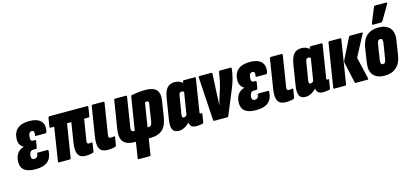

<svg xmlns="http://www.w3.org/2000/svg" viewBox="-72 -1289 4349 2027"><g transform="rotate(-15 2102.5 -275.5)"><path d="M168 6Q86 6 46.5 -23.5Q7 -53 7 -114Q7 -149 18 -177.5Q29 -206 50.5 -226Q72 -246 103 -254L104 -257Q80 -269 67 -293Q54 -317 54 -347Q54 -422 98.5 -462.5Q143 -503 232 -503Q317 -503 356 -462.5Q395 -422 378 -348Q374 -333 364 -333H261Q249 -333 252 -346Q257 -369 252 -381.5Q247 -394 230 -394Q216 -394 207.5 -386Q199 -378 195 -362.5Q191 -347 191 -326Q191 -309 197 -301Q203 -293 217 -293H238Q249 -293 247 -280L236 -213Q234 -200 224 -200H194Q179 -200 169 -192.5Q159 -185 154 -170.5Q149 -156 149 -137Q149 -120 156.5 -111.5Q164 -103 180 -103Q199 -103 210.5 -114.5Q222 -126 223 -146Q223 -158 236 -158H340Q349 -158 348 -143Q343 -68 299 -31Q255 6 168 6Z M717 6Q679 6 655 -9.5Q631 -25 623 -62Q615 -99 624 -163L658 -377H611L553 -13Q551 0 539 0H423Q411 0 414 -13L471 -377H431Q420 -377 422 -390L437 -484Q440 -497 450 -497H864Q875 -497 873 -484L858 -390Q856 -377 845 -377H798L761 -149Q757 -127 762.5 -119Q768 -111 781 -111Q788 -111 794.5 -111.5Q801 -112 810 -114Q820 -117 817 -105L804 -19Q803 -7 793 -5Q773 1 755.5 3.5Q738 6 717 6Z M954 6Q915 6 890.5 -9.5Q866 -25 857.5 -62Q849 -99 859 -164L910 -485Q912 -497 924 -497H1040Q1052 -497 1050 -485L997 -150Q993 -126 998.5 -118.5Q1004 -111 1019 -111Q1028 -111 1038 -112Q1048 -113 1055 -115Q1064 -116 1063 -104L1049 -19Q1047 -8 1036 -4Q1021 0 1000.5 3Q980 6 954 6Z M1245 185Q1234 185 1236 172L1263 0H1250Q1168 0 1130 -41Q1092 -82 1107 -179L1156 -484Q1158 -497 1170 -497H1287Q1298 -497 1296 -484L1245 -165Q1240 -137 1247.5 -126Q1255 -115 1272 -115H1281L1339 -475Q1341 -487 1351 -488Q1374 -493 1415 -498Q1456 -503 1503 -503Q1584 -503 1619.5 -465.5Q1655 -428 1641 -344L1615 -178Q1600 -81 1553 -40.5Q1506 0 1426 0H1403L1376 172Q1374 185 1362 185ZM1421 -115H1432Q1450 -115 1459.5 -126Q1469 -137 1474 -165L1502 -348Q1505 -368 1501.5 -374.5Q1498 -381 1487 -381Q1480 -381 1474 -380Q1468 -379 1463 -377Z M1732 6Q1683 6 1665.5 -28.5Q1648 -63 1660 -137L1696 -363Q1708 -437 1737.5 -470Q1767 -503 1820 -503Q1848 -503 1871 -493.5Q1894 -484 1916 -462L1900 -368Q1891 -379 1882 -383Q1873 -387 1864 -387Q1856 -387 1850.5 -384Q1845 -381 1841 -374Q1837 -367 1835 -355L1802 -154Q1799 -135 1803 -126Q1807 -117 1819 -117Q1828 -117 1838.5 -123Q1849 -129 1859 -141L1873 -79Q1840 -37 1804.5 -15.5Q1769 6 1732 6ZM1924 6Q1837 6 1852 -91L1854 -104L1849 -117L1898 -422L1902 -447L1908 -484Q1910 -497 1922 -497H2038Q2050 -497 2048 -484L1992 -130Q1990 -119 1992 -115Q1994 -111 2000 -111Q2003 -111 2006 -111.5Q2009 -112 2011 -113Q2019 -115 2017 -107L2003 -16Q2002 -4 1990 -1Q1973 2 1956.5 4Q1940 6 1924 6Z M2120 0Q2110 0 2109 -11L2080 -483Q2080 -497 2091 -497H2219Q2231 -497 2230 -487L2218 -250Q2218 -224 2216.5 -199Q2215 -174 2212 -148H2214Q2221 -174 2229 -199.5Q2237 -225 2245 -251L2259 -293Q2266 -316 2272 -338Q2278 -360 2283.5 -382.5Q2289 -405 2292 -429L2301 -484Q2303 -497 2313 -497H2432Q2443 -497 2440 -484L2434 -440Q2429 -411 2421 -380.5Q2413 -350 2401.5 -319Q2390 -288 2377 -256L2275 -10Q2271 0 2262 0Z M2579 6Q2497 6 2457.5 -23.5Q2418 -53 2418 -114Q2418 -149 2429 -177.5Q2440 -206 2461.5 -226Q2483 -246 2514 -254L2515 -257Q2491 -269 2478 -293Q2465 -317 2465 -347Q2465 -422 2509.5 -462.5Q2554 -503 2643 -503Q2728 -503 2767 -462.5Q2806 -422 2789 -348Q2785 -333 2775 -333H2672Q2660 -333 2663 -346Q2668 -369 2663 -381.5Q2658 -394 2641 -394Q2627 -394 2618.5 -386Q2610 -378 2606 -362.5Q2602 -347 2602 -326Q2602 -309 2608 -301Q2614 -293 2628 -293H2649Q2660 -293 2658 -280L2647 -213Q2645 -200 2635 -200H2605Q2590 -200 2580 -192.5Q2570 -185 2565 -170.5Q2560 -156 2560 -137Q2560 -120 2567.5 -111.5Q2575 -103 2591 -103Q2610 -103 2621.5 -114.5Q2633 -126 2634 -146Q2634 -158 2647 -158H2751Q2760 -158 2759 -143Q2754 -68 2710 -31Q2666 6 2579 6Z M2902 6Q2863 6 2838.5 -9.5Q2814 -25 2805.5 -62Q2797 -99 2807 -164L2858 -485Q2860 -497 2872 -497H2988Q3000 -497 2998 -485L2945 -150Q2941 -126 2946.5 -118.5Q2952 -111 2967 -111Q2976 -111 2986 -112Q2996 -113 3003 -115Q3012 -116 3011 -104L2997 -19Q2995 -8 2984 -4Q2969 0 2948.5 3Q2928 6 2902 6Z M3117 6Q3068 6 3050.5 -28.5Q3033 -63 3045 -137L3081 -363Q3093 -437 3122.5 -470Q3152 -503 3205 -503Q3233 -503 3256 -493.5Q3279 -484 3301 -462L3285 -368Q3276 -379 3267 -383Q3258 -387 3249 -387Q3241 -387 3235.5 -384Q3230 -381 3226 -374Q3222 -367 3220 -355L3187 -154Q3184 -135 3188 -126Q3192 -117 3204 -117Q3213 -117 3223.5 -123Q3234 -129 3244 -141L3258 -79Q3225 -37 3189.5 -15.5Q3154 6 3117 6ZM3309 6Q3222 6 3237 -91L3239 -104L3234 -117L3283 -422L3287 -447L3293 -484Q3295 -497 3307 -497H3423Q3435 -497 3433 -484L3377 -130Q3375 -119 3377 -115Q3379 -111 3385 -111Q3388 -111 3391 -111.5Q3394 -112 3396 -113Q3404 -115 3402 -107L3388 -16Q3387 -4 3375 -1Q3358 2 3341.5 4Q3325 6 3309 6Z M3667 0Q3657 0 3656 -9L3606 -235Q3603 -247 3609 -259L3724 -490Q3728 -497 3737 -497H3864Q3878 -497 3870 -483L3748 -252L3803 -16Q3806 0 3793 0ZM3432 0Q3421 0 3423 -13L3498 -485Q3500 -497 3511 -497H3629Q3640 -497 3638 -485L3563 -13Q3561 0 3550 0Z M3983 6Q3901 6 3860.5 -40Q3820 -86 3833 -171L3858 -335Q3871 -418 3919 -460.5Q3967 -503 4046 -503Q4129 -503 4170 -457Q4211 -411 4197 -326L4172 -163Q4159 -81 4110.5 -37.5Q4062 6 3983 6ZM3996 -117Q4011 -117 4019 -128Q4027 -139 4031 -168L4057 -329Q4061 -356 4055.5 -368Q4050 -380 4034 -380Q4018 -380 4010.5 -369Q4003 -358 3998 -329L3973 -169Q3969 -142 3974 -129.5Q3979 -117 3996 -117ZM4001 -546Q3993 -546 3992 -551Q3991 -556 3993 -563L4058 -722Q4061 -731 4066.5 -733.5Q4072 -736 4080 -736H4195Q4202 -736 4204 -730.5Q4206 -725 4201 -719L4108 -560Q4100 -546 4083 -546Z"/></g></svg>

Font: Sofia Sans Extra Condensed Black
Style: Italic
Weight: 900
Italic angle: -9°
Version: Version 4.100